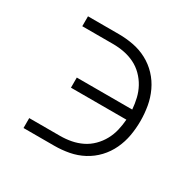

<svg xmlns="http://www.w3.org/2000/svg" viewBox="-123 -659 796 789"><g transform="rotate(30 275.0 -265.0)"><path d="M226 0H80V-47H226Q253 -47 279 -52Q305 -57 328.5 -68.5Q352 -80 371 -99Q390 -118 402.5 -141Q415 -164 421 -189.5Q427 -215 429 -241H166V-289H429Q427 -315 421 -340.5Q415 -366 402.5 -389Q390 -412 371 -431Q352 -450 328.5 -461.5Q305 -473 279 -478Q253 -483 226 -483H80V-530H226Q261 -530 295.5 -523.5Q330 -517 361 -500.5Q392 -484 416 -458.5Q440 -433 455 -401Q470 -369 476 -334.5Q482 -300 482 -265Q482 -230 476 -195.5Q470 -161 455 -129Q440 -97 416 -71.5Q392 -46 361 -29.5Q330 -13 295.5 -6.5Q261 0 226 0Z"/></g></svg>

Font: Lode Dark Term
Style: Regular
Weight: 400
Monospace: yes
Designer: Belleve Invis
Foundry: Belleve Invis
Version: Version 29.2.0